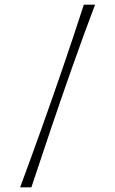

<svg xmlns="http://www.w3.org/2000/svg" viewBox="-20 -760 492 820"><path d="M66 40Q112 -84 159.5 -217Q207 -350 252.5 -483Q298 -616 338 -740H386Q339 -616 292 -483Q245 -350 200 -217Q155 -84 114 40Z"/></svg>

Font: Ojuju Medium
Style: Regular
Weight: 500
Designer: Chisaokwu Joboson, Mirko Velimirovic
Foundry: Udi Foundry
Version: Version 1.000